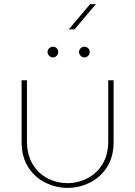

<svg xmlns="http://www.w3.org/2000/svg" viewBox="-20 -900 657 933"><path d="M308 13Q253 13 201.5 -12Q150 -37 117.5 -87Q85 -137 85 -211V-510H111V-215Q111 -147 139.5 -101Q168 -55 213 -32.5Q258 -10 307 -10Q358 -10 403.5 -33Q449 -56 477.5 -101.5Q506 -147 506 -215V-510H532V-211Q532 -137 499.5 -87Q467 -37 415.5 -12Q364 13 308 13ZM390 -621Q380 -621 372 -629Q364 -637 364 -647Q364 -658 372 -665.5Q380 -673 390 -673Q401 -673 408.5 -665.5Q416 -658 416 -647Q416 -637 408.5 -629Q401 -621 390 -621ZM237 -621Q227 -621 219 -629Q211 -637 211 -647Q211 -658 219 -665.5Q227 -673 237 -673Q248 -673 255.5 -665.5Q263 -658 263 -647Q263 -637 255.5 -629Q248 -621 237 -621ZM314 -757 418 -880H446L342 -757Z"/></svg>

Font: MuseoModerno Thin Thin
Style: Regular
Weight: 250
Version: Version 1.003